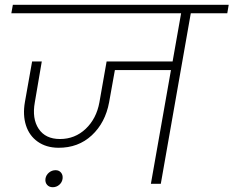

<svg xmlns="http://www.w3.org/2000/svg" viewBox="-20 -760 966 794"><path d="M26.9 -705.1 33.2 -740.2H925.8L919.9 -705.1H769L645 0H604L687 -470.2H455.1L431.2 -336.9Q415.5 -252.4 359.6 -200.4Q303.7 -148.4 221.2 -148.9Q170.9 -149.4 136 -174.1Q101.1 -198.7 87.4 -241.5Q73.7 -284.2 83 -337.9L112.8 -505.9H152.8L124 -336.9Q111.8 -269.5 139.9 -227.3Q168 -185.1 228 -185.1Q290 -185.1 334.5 -227.3Q378.9 -269.5 391.1 -336.9L420.9 -505.9H693.8L729 -705.1ZM168 -21Q170.4 -36.1 182.4 -46.1Q194.3 -56.2 210 -56.2Q224.1 -56.2 232.4 -46.1Q240.7 -36.1 238.8 -21Q236.8 -5.9 225.1 4.2Q213.4 14.2 198.2 14.2Q183.1 14.2 174.6 4.2Q166 -5.9 168 -21Z"/></svg>

Font: SVN-Poppins ExtraLight
Style: Italic
Weight: 200
Italic angle: -10°
Designer: Ninad Kale (Devanagari), Jonny Pinhorn (Latin)
Foundry: Indian Type Foundry
Version: Version 3.002 2017